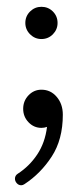

<svg xmlns="http://www.w3.org/2000/svg" viewBox="-20 -384 248 570"><path d="M55.2 -315.9Q55.2 -335.9 69.3 -349.9Q83.5 -363.8 103 -363.8Q123 -363.8 137 -349.9Q150.9 -335.9 150.9 -315.9Q150.9 -296.4 137 -282.2Q123 -268.1 103 -268.1Q83.5 -268.1 69.3 -282.2Q55.2 -296.4 55.2 -315.9ZM103 -117.7Q130.4 -117.7 148.4 -96.4Q166.5 -75.2 166.5 -43.5Q166.5 30.3 133.5 80.8Q100.6 131.3 52.7 162.6Q47.9 166 43 166Q35.2 166 29.8 159.9Q24.4 153.8 24.4 146.5Q24.4 137.2 32.7 131.8Q67.4 109.4 90.6 74.5Q113.8 39.6 119.6 -7.3Q111.8 -4.4 103 -4.4Q80.6 -4.4 64.7 -21Q48.8 -37.6 48.8 -61Q48.8 -84.5 64.7 -101.1Q80.6 -117.7 103 -117.7Z"/></svg>

Font: Manjari Thin
Style: Regular
Weight: 100
Designer: Santhosh Thottingal <santhosh.thottingal@gmail.com>
Version: Version 2.000